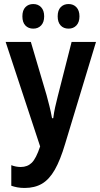

<svg xmlns="http://www.w3.org/2000/svg" viewBox="-20 -922 496 952"><path d="M102 10Q83 10 66.5 7Q50 4 36 -1V-103Q59 -94 83 -94Q116 -94 137.5 -115Q159 -136 179 -196L8 -714H133L211 -450Q218 -424 225 -396.5Q232 -369 238 -336H244Q248 -367 253.5 -391Q259 -415 266 -443L335 -714H456L303 -209Q279 -128 251.5 -80Q224 -32 188 -11Q152 10 102 10ZM91 -841Q91 -871 106 -886.5Q121 -902 145 -902Q169 -902 184 -886Q199 -870 199 -841Q199 -812 184 -796Q169 -780 145 -780Q121 -780 106 -795.5Q91 -811 91 -841ZM266 -841Q266 -871 281 -886.5Q296 -902 320 -902Q344 -902 359 -886Q374 -870 374 -841Q374 -812 359 -796Q344 -780 320 -780Q295 -780 280.5 -796Q266 -812 266 -841Z"/></svg>

Font: Noto Sans ExtraCondensed SemiBold
Style: Regular
Weight: 600
Width: 2
Designer: Monotype Design Team
Foundry: Monotype Imaging Inc.
Version: Version 2.013; ttfautohint (v1.8.4.7-5d5b)